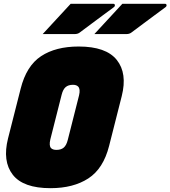

<svg xmlns="http://www.w3.org/2000/svg" viewBox="-20 -963 890 1003"><path d="M349 -943H573Q579 -943 580 -936.5Q581 -930 574 -925Q541 -901 514.5 -881Q488 -861 460 -840.5Q432 -820 395 -792Q385 -785 370 -785H203Q240 -825 275.5 -863.5Q311 -902 349 -943ZM619 -943H843Q849 -943 850 -936.5Q851 -930 844 -925Q811 -901 784.5 -881Q758 -861 730 -840.5Q702 -820 665 -792Q655 -785 640 -785H473Q510 -825 545.5 -863.5Q581 -902 619 -943ZM391 -720Q534 -720 590 -650Q646 -580 616 -461L550 -201Q520 -82 441.5 -31Q363 20 244 20Q101 20 46.5 -50.5Q-8 -121 22 -240L88 -500Q118 -619 194.5 -669.5Q271 -720 391 -720ZM243 -235Q235 -201 247 -189Q256 -180 275 -180Q299 -180 313 -192Q327 -204 334 -232L393 -465Q401 -498 388 -511Q379 -520 361 -520Q337 -520 323 -508Q309 -496 302 -468Z"/></svg>

Font: Recursive Mn Lnr St XBk
Style: Italic
Weight: 1000
Italic angle: -15°
Monospace: yes
Version: Version 1.079;hotconv 1.0.112;makeotfexe 2.5.65598; ttfautoh